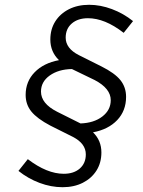

<svg xmlns="http://www.w3.org/2000/svg" viewBox="-20 -731 596 801"><path d="M241 50Q193 50 145 32Q97 14 57 -18L96 -67Q176 -6 246 -6Q288 -6 313 -28Q338 -50 338 -87Q338 -132 284 -160L190 -207Q135 -236 111 -265.5Q87 -295 87 -335Q87 -391 124.5 -429.5Q162 -468 226 -480Q190 -515 190 -566Q190 -609 210.5 -641.5Q231 -674 267.5 -692.5Q304 -711 352 -711Q399 -711 447 -693Q495 -675 535 -643L496 -594Q456 -625 419 -640Q382 -655 347 -655Q305 -655 279.5 -633Q254 -611 254 -574Q254 -529 309 -501L403 -454Q459 -426 482.5 -396.5Q506 -367 506 -327Q506 -269 469 -230Q432 -191 368 -179Q403 -145 403 -95Q403 -52 382.5 -19.5Q362 13 325.5 31.5Q289 50 241 50ZM316 -216Q372 -218 407 -245Q442 -272 442 -313Q442 -362 375 -397L280 -443Q224 -442 187.5 -416Q151 -390 151 -349Q151 -299 218 -265Z"/></svg>

Font: Red Hat Text VF
Style: Italic
Weight: 400
Italic angle: -12°
Designer: Pentagram, MCKL
Foundry: Pentagram, MCKL
Version: Version 1.023